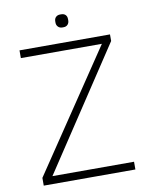

<svg xmlns="http://www.w3.org/2000/svg" viewBox="-92 -911 764 978"><g transform="rotate(-10 290.0 -422.0)"><path d="M528 -40V0H54V-40L471 -660H52V-700H520V-666L106 -40ZM257 -807V-814Q257 -828 265.5 -836Q274 -844 287 -844H293Q307 -844 315 -836Q323 -828 323 -814V-807Q323 -794 315 -785.5Q307 -777 293 -777H287Q274 -777 265.5 -785.5Q257 -794 257 -807Z"/></g></svg>

Font: Krub ExtraLight
Style: Regular
Weight: 275
Designer: Ekaluck Peanpanawate
Foundry: Cadson Demak Co.,Ltd.
Version: Version 1.000; ttfautohint (v1.6)